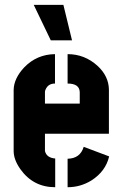

<svg xmlns="http://www.w3.org/2000/svg" viewBox="-20 -783 514 803"><path d="M121.1 -762.7H245.1L281.2 -614.3H192.4ZM37.1 -151.4V-407.2Q38.1 -455.1 81.1 -501Q133.8 -555.7 210 -556.6V-433.6Q181.6 -433.6 170.9 -409.2Q168 -403.3 168 -398.4V-349.6H313.5V-397.5Q312.5 -433.6 262.7 -433.6V-556.6Q334 -556.6 387.7 -507.8Q434.6 -464.8 435.5 -408.2V-223.6H168V-151.4Q174.8 -123 210.9 -120.1V0Q119.1 0 65.4 -75.2Q37.1 -115.2 37.1 -151.4ZM262.7 0V-119.1Q315.4 -120.1 330.1 -168.9L436.5 -128.9Q421.9 -66.4 362.3 -28.3Q316.4 0 262.7 0Z"/></svg>

Font: Post No Bills Jaffna ExtraBold
Style: Regular
Weight: 800
Designer: Kosala Senevirathne, Siva Puranthara, Lasantha Premarathna, Tharique Azeez
Foundry: Mooniak
Version: Version 1.220 ; ttfautohint (v1.6)